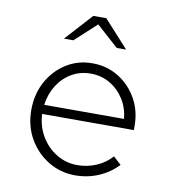

<svg xmlns="http://www.w3.org/2000/svg" viewBox="-80 -765 760 845"><g transform="rotate(10 300.0 -342.5)"><path d="M311 10Q246 10 191.5 -23Q137 -56 104.5 -112.5Q72 -169 72 -240Q72 -311 102.5 -367Q133 -423 185 -456Q237 -489 302 -489Q367 -489 419 -457Q471 -425 501.5 -371Q532 -317 532 -250V-231H122Q125 -175 151.5 -131Q178 -87 220.5 -61.5Q263 -36 313 -36Q358 -36 398.5 -53.5Q439 -71 466 -102L501 -70Q465 -32 416 -11Q367 10 311 10ZM124 -272H481Q476 -321 451.5 -359.5Q427 -398 388.5 -420.5Q350 -443 302 -443Q256 -443 218 -421Q180 -399 155.5 -360.5Q131 -322 124 -272ZM159 -574 269 -695H327L437 -574H395L297 -662L201 -574Z"/></g></svg>

Font: Red Hat Mono VF Light
Style: Regular
Weight: 300
Monospace: yes
Designer: Pentagram, MCKL
Foundry: Pentagram, MCKL
Version: Version 1.023